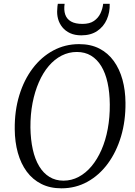

<svg xmlns="http://www.w3.org/2000/svg" viewBox="-20 -986 714 1016"><path d="M305 10.5Q244.5 10.5 198.5 -12.8Q152.5 -36 121.5 -78Q90.5 -120 74.5 -177.2Q58.5 -234.5 58 -302.5Q57 -399.5 82 -481.5Q107 -563.5 153 -624.2Q199 -685 261.8 -718.8Q324.5 -752.5 398.5 -752.5Q460 -752.5 505.8 -729Q551.5 -705.5 582 -663.2Q612.5 -621 628 -564.8Q643.5 -508.5 644 -442.5Q645 -346.5 620.5 -264.2Q596 -182 550.5 -120.2Q505 -58.5 442.5 -24Q380 10.5 305 10.5ZM316 -30Q358.5 -30 396.2 -50Q434 -70 464.5 -106.5Q495 -143 517 -193.2Q539 -243.5 550.2 -304.2Q561.5 -365 561 -433Q560.5 -497 549.2 -548.2Q538 -599.5 516 -635.8Q494 -672 461.8 -691.5Q429.5 -711 386.5 -711Q344 -711 306.2 -691.8Q268.5 -672.5 238 -636.8Q207.5 -601 185.8 -551.2Q164 -501.5 152.2 -440.8Q140.5 -380 141 -311Q142 -247 153.5 -195.2Q165 -143.5 187.2 -106.5Q209.5 -69.5 241.8 -49.8Q274 -30 316 -30ZM410.5 -799Q376 -799 351 -810.5Q326 -822 310 -841.8Q294 -861.5 287.2 -886.2Q280.5 -911 283 -937Q283.5 -946 284 -952.5Q284.5 -959 286 -966H322Q317 -933 325.2 -909Q333.5 -885 356 -872.2Q378.5 -859.5 416.5 -859.5Q454.5 -859.5 477.2 -875.2Q500 -891 511.5 -915.2Q523 -939.5 526 -966H560.5Q562 -921 545.2 -883Q528.5 -845 494.5 -822Q460.5 -799 410.5 -799Z"/></svg>

Font: Merriweather 60pt Light
Style: Italic
Weight: 300
Italic angle: -7.8°
Version: Version 2.101